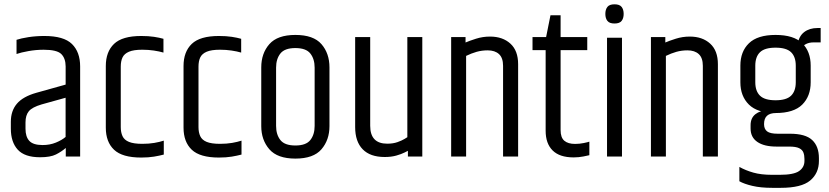

<svg xmlns="http://www.w3.org/2000/svg" viewBox="-20 -745 3948 914"><path d="M58.7 -555.5Q79.5 -562.5 115.1 -568.1Q150.8 -573.7 191.2 -573.7Q283.8 -573.7 322.6 -535.5Q361.5 -497.3 361.5 -428.6V0H293.1V-40.6Q272.9 -23.1 246.4 -9.7Q219.9 3.6 170.6 3.6Q97.4 3.6 64.5 -32.5Q31.6 -68.6 31.6 -132.7V-165.2Q31.6 -217.4 60.5 -251.3Q89.3 -285.2 152.7 -303.2L292.5 -342.3V-428.8Q292.3 -467.3 271.7 -487.8Q251.1 -508.2 187.8 -508.2Q151.5 -508.2 115.6 -501.8Q79.8 -495.4 58.7 -488ZM292.3 -93.1V-279.7L178.4 -248Q132.8 -234.6 117.1 -215.3Q101.4 -196.1 101.4 -162.3V-131.9Q101.4 -93.8 119.7 -74.2Q138 -54.5 183 -54.5Q217.4 -54.5 245.9 -66.2Q274.4 -77.9 292.3 -93.1Z M483.7 -430.5Q483.7 -498.5 522.9 -536.1Q562.2 -573.7 652.1 -573.7Q687.2 -573.7 713.3 -569.7Q739.4 -565.7 758.1 -560.3V-494.7Q738.4 -500.5 712.4 -504.4Q686.4 -508.3 657.5 -508.3Q616.3 -508.3 594 -498.8Q571.7 -489.3 563.3 -471.7Q554.9 -454.1 554.9 -427.7V-140.1Q554.9 -114.8 563.3 -96.7Q571.7 -78.6 594 -69.5Q616.3 -60.3 657.5 -60.3Q688.7 -60.3 714.7 -64.7Q740.7 -69.2 759.7 -75.5V-9.2Q739.4 -3.8 713.3 0.6Q687.2 5 652.1 5Q562.2 5 522.9 -32.2Q483.7 -69.4 483.7 -137.4Z M853.7 -430.5Q853.7 -498.5 892.9 -536.1Q932.2 -573.7 1022.1 -573.7Q1057.2 -573.7 1083.3 -569.7Q1109.4 -565.7 1128.1 -560.3V-494.7Q1108.4 -500.5 1082.4 -504.4Q1056.4 -508.3 1027.5 -508.3Q986.3 -508.3 964 -498.8Q941.7 -489.3 933.3 -471.7Q924.9 -454.1 924.9 -427.7V-140.1Q924.9 -114.8 933.3 -96.7Q941.7 -78.6 964 -69.5Q986.3 -60.3 1027.5 -60.3Q1058.7 -60.3 1084.7 -64.7Q1110.7 -69.2 1129.7 -75.5V-9.2Q1109.4 -3.8 1083.3 0.6Q1057.2 5 1022.1 5Q932.2 5 892.9 -32.2Q853.7 -69.4 853.7 -137.4Z M1223.7 -424Q1223.7 -490.9 1262.2 -534.8Q1300.7 -578.7 1386.1 -578.7Q1472.2 -578.7 1510.3 -534.8Q1548.4 -490.9 1548.4 -424V-144.7Q1548.4 -78.8 1510.3 -34.4Q1472.2 10 1386.1 10Q1300.7 10 1262.2 -34.4Q1223.7 -78.8 1223.7 -144.7ZM1477.8 -422.9Q1477.8 -464.4 1457.3 -490.3Q1436.9 -516.2 1386.1 -516.2Q1335.2 -516.2 1314.8 -490.3Q1294.3 -464.4 1294.3 -422.9V-145.7Q1294.3 -104.2 1314.8 -78.3Q1335.2 -52.4 1386.1 -52.4Q1436.9 -52.4 1457.3 -78.3Q1477.8 -104.2 1477.8 -145.7Z M1919.1 -568.7H1990.3V0H1921.8V-27Q1919.7 -25.9 1905.3 -18.7Q1891 -11.4 1866.9 -4.5Q1842.7 2.4 1811.5 2.4Q1742.2 2.4 1706.5 -34.4Q1670.7 -71.2 1670.7 -139.9V-568.7H1742.3V-146.2Q1742.3 -61 1823.3 -61Q1851.4 -61 1872.4 -68.5Q1893.3 -76 1905.7 -83.6Q1918 -91.3 1919.1 -91.9Z M2196.2 -542.7Q2214.4 -550.7 2246.3 -560.8Q2278.1 -570.9 2312.8 -570.9Q2372.9 -570.9 2409.7 -537.3Q2446.5 -503.8 2446.5 -439.4V0H2374.8V-431.6Q2374.8 -469.6 2355.4 -487.5Q2336 -505.3 2301.4 -505.3Q2273.8 -505.3 2248.6 -498.2Q2223.5 -491 2198.9 -478.9V0H2127.7V-568.7H2196.2Z M2600.5 -672.3H2648.7V-568.7H2775.6V-506.4H2648.7V-125.9Q2648.7 -90.1 2666.4 -75Q2684.1 -59.9 2717.5 -59.9Q2738.8 -59.9 2759 -64.1Q2779.2 -68.3 2785.6 -70.7V-6.2Q2780 -4.6 2757.6 -0.2Q2735.2 4.3 2710.8 4.3Q2643.9 4.3 2610.7 -28.8Q2577.5 -61.8 2577.5 -122.5V-506.4H2515V-568.7H2579.7Z M2869.7 -565.3H2940.9V0H2869.7ZM2861.7 -678.7Q2861.7 -699.5 2871.4 -712Q2881.1 -724.5 2905.4 -724.5Q2929.5 -724.5 2939.2 -712Q2948.9 -699.5 2948.9 -678.7Q2948.9 -658.1 2939.2 -645.6Q2929.5 -633.1 2905.4 -633.1Q2881.1 -633.1 2871.4 -645.6Q2861.7 -658.1 2861.7 -678.7Z M3147.2 -542.7Q3165.4 -550.7 3197.3 -560.8Q3229.1 -570.9 3263.8 -570.9Q3323.9 -570.9 3360.7 -537.3Q3397.5 -503.8 3397.5 -439.4V0H3325.8V-431.6Q3325.8 -469.6 3306.4 -487.5Q3287 -505.3 3252.4 -505.3Q3224.8 -505.3 3199.6 -498.2Q3174.5 -491 3149.9 -478.9V0H3078.7V-568.7H3147.2Z M3553.1 -149.1Q3553.1 -183.2 3576 -201.3Q3599 -219.3 3627.9 -217.7Q3640.4 -217.7 3652.2 -214.4Q3663.9 -211.1 3674 -206.9Q3645.8 -206.9 3631.5 -194.1Q3617.2 -181.3 3617.2 -154.1Q3617.2 -130.8 3631.7 -119.6Q3646.2 -108.4 3682.5 -108.4H3740.6Q3814.3 -108.4 3846.3 -78.4Q3878.4 -48.4 3878.4 8.1V21.3Q3878.4 79.4 3836.8 114.3Q3795.2 149.2 3696.6 149.2H3656.5Q3600.7 149.2 3561.4 139.8Q3522.1 130.5 3499.7 117.8V49.6Q3529.4 66.2 3566.3 76.7Q3603.2 87.2 3655.6 87.2H3691.6Q3758.5 87.2 3784 69.3Q3809.5 51.4 3809.5 21.2V11.5Q3809.5 -5.8 3804.5 -19Q3799.5 -32.2 3784.1 -39.7Q3768.7 -47.2 3736.8 -47.2H3676.6Q3617.6 -47.2 3585.4 -69.3Q3553.1 -91.4 3553.1 -133.1ZM3504.5 -432.7Q3504.5 -499.6 3545.3 -539.1Q3586.1 -578.7 3671.9 -578.7Q3758.7 -578.7 3799 -539.1Q3839.2 -499.6 3839.2 -432.7V-353.1Q3839.2 -287.2 3799 -247Q3758.7 -206.9 3671.9 -206.9Q3586.1 -206.9 3545.3 -247Q3504.5 -287.2 3504.5 -353.1ZM3768.2 -432.5Q3768.2 -474.6 3745.9 -496.4Q3723.5 -518.1 3671.9 -518.1Q3620.2 -518.1 3597.9 -496.4Q3575.5 -474.6 3575.5 -432.5V-353.3Q3575.5 -311.4 3597.9 -289.5Q3620.2 -267.7 3671.9 -267.7Q3723.5 -267.7 3745.9 -289.5Q3768.2 -311.4 3768.2 -353.3ZM3871.5 -611.6H3886.7V-543.2H3853.3Q3832.4 -543.2 3817.6 -535.7Q3802.8 -528.3 3793.4 -515.7L3777.1 -533.6Q3782.8 -572.8 3808.2 -592.2Q3833.6 -611.6 3871.5 -611.6Z"/></svg>

Font: Khand Variable Light
Style: Regular
Weight: 300
Designer: Satya Rajpurohit
Foundry: Indian Type Foundry
Version: Version 3.000